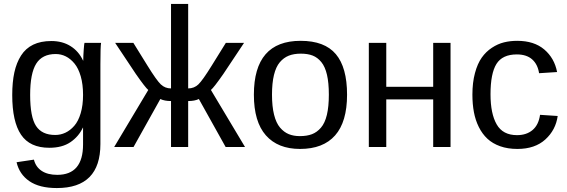

<svg xmlns="http://www.w3.org/2000/svg" viewBox="-20 -745 2872 973"><path d="M268.1 208Q179.7 208 128.9 173.1Q78.1 138.2 64 77.1L151.9 64Q161.1 101.1 191.4 121.1Q221.7 141.1 270 141.1Q400.9 141.1 400.9 -13.2V-98.1H399.9Q378.9 -53.2 337.2 -24.7Q295.4 3.9 230 3.9Q131.3 3.9 86.7 -62.3Q42 -128.4 42 -263.2Q42 -328.6 52.7 -377.9Q63.5 -427.2 86.7 -463.6Q109.9 -500 148.2 -518.6Q186.5 -537.1 240.2 -537.1Q296.4 -537.1 337.6 -511.2Q378.9 -485.4 400.9 -438H401.9Q401.9 -460.9 404.3 -493.2Q406.7 -525.4 408.2 -527.8H492.2Q488.8 -508.3 488.8 -418.9V-15.1Q488.8 208 268.1 208ZM400.9 -264.2Q400.9 -317.4 389.2 -358.2Q377.4 -398.9 357.4 -423.1Q337.4 -447.3 313.5 -459.2Q289.6 -471.2 262.2 -471.2Q194.3 -471.2 163.6 -422.4Q132.8 -373.5 132.8 -264.2Q132.8 -152.3 162.6 -106.7Q192.4 -61 259.8 -61Q287.1 -61 311.5 -72.5Q335.9 -84 356.4 -107.4Q377 -130.9 388.9 -171.1Q400.9 -211.4 400.9 -264.2Z M846.7 0V-232.9Q814 -232.9 792.5 -243.2L656.7 0H558.6L731.4 -289.1Q716.8 -300.8 668.5 -370.1L563.5 -527.8H655.8L727.5 -412.1Q773.4 -337.9 794.9 -317.4Q816.4 -296.9 846.7 -296.9V-725.1H933.6V-296.9Q963.9 -296.9 985.4 -317.4Q1006.8 -337.9 1052.7 -412.1L1124.5 -527.8H1216.8L1111.8 -370.1Q1063.5 -300.8 1048.8 -289.1L1221.7 0H1123.5L987.8 -243.2Q966.3 -232.9 933.6 -232.9V0Z M1738.8 -265.1Q1738.8 -127.4 1678.2 -58.8Q1617.7 9.8 1500.5 9.8Q1388.2 9.8 1327.4 -59.1Q1266.6 -127.9 1266.6 -265.1Q1266.6 -538.1 1503.4 -538.1Q1625 -538.1 1681.9 -470.7Q1738.8 -403.3 1738.8 -265.1ZM1646.5 -265.1Q1646.5 -325.2 1637 -366.2Q1627.4 -407.2 1608.4 -430.4Q1589.4 -453.6 1564.5 -463.4Q1539.6 -473.1 1504.4 -473.1Q1469.2 -473.1 1443.4 -462.9Q1417.5 -452.6 1397.9 -429.4Q1378.4 -406.2 1368.4 -365.2Q1358.4 -324.2 1358.4 -265.1Q1358.4 -205.6 1368.9 -163.6Q1379.4 -121.6 1399.2 -98.4Q1418.9 -75.2 1443.4 -65.2Q1467.8 -55.2 1499.5 -55.2Q1535.2 -55.2 1560.8 -64.9Q1586.4 -74.7 1606.4 -97.9Q1626.5 -121.1 1636.5 -162.8Q1646.5 -204.6 1646.5 -265.1Z M1849.1 -527.8H1937.5V-305.2H2175.3V-527.8H2263.2V0H2175.3V-241.2H1937.5V0H1849.1Z M2465.8 -267.1Q2465.8 -168.9 2497.1 -114.5Q2528.3 -60.1 2600.1 -60.1Q2647.9 -60.1 2678.7 -85.9Q2709.5 -111.8 2716.8 -163.1L2806.2 -157.2Q2796.4 -86.4 2743.7 -38.3Q2690.9 9.8 2602.1 9.8Q2553.2 9.8 2514.6 -3.9Q2476.1 -17.6 2450 -42Q2423.8 -66.4 2406.5 -101.3Q2389.2 -136.2 2381.6 -176.8Q2374 -217.3 2374 -265.1Q2374 -326.7 2387 -374.8Q2399.9 -422.9 2421.4 -453.1Q2442.9 -483.4 2472.7 -502.9Q2502.4 -522.5 2533.9 -530.3Q2565.4 -538.1 2601.1 -538.1Q2686.5 -538.1 2738 -494.4Q2789.6 -450.7 2803.2 -379.9L2711.9 -374Q2705.1 -418.9 2676.8 -444.1Q2648.4 -469.2 2599.1 -469.2Q2525.9 -469.2 2495.8 -420.9Q2465.8 -372.6 2465.8 -267.1Z"/></svg>

Font: Libra Sans Modern
Style: Regular
Weight: 400
Foundry: Stefan Peev, Context Ltd
Version: Version 1.000